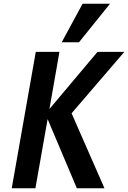

<svg xmlns="http://www.w3.org/2000/svg" viewBox="-20 -1002 682 1022"><path d="M233.5 -368 168.5 0H42.5L170.5 -726H296.5L243 -421.5L499 -726H642L361 -399L536 0H389ZM308.5 -777 419.5 -982H565.5L400.5 -777Z"/></svg>

Font: JuliaMono BoldItalic
Style: Regular
Weight: 700
Italic angle: -9°
Monospace: yes
Designer: cormullion
Foundry: corm
Version: Version 0.049; ttfautohint (v1.8.4)